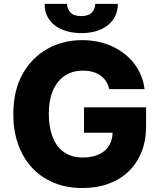

<svg xmlns="http://www.w3.org/2000/svg" viewBox="-20 -940 807 970"><path d="M47.2 -362.6Q47.2 -481.5 93.8 -565.3Q117.2 -607.6 149.1 -639.7Q181.1 -671.9 219.8 -693.5Q258.5 -715.2 302.7 -726.2Q346.9 -737.2 394.9 -737.2Q478 -737.2 547.2 -705.6Q581.3 -690 609.4 -667.8Q637.4 -645.6 658.4 -618.1Q679.3 -590.6 692.6 -558.2Q706 -525.9 710.2 -489.7H532.3Q520.6 -535.5 486.7 -559.3Q452.8 -583.1 398.4 -583.1Q319.6 -583.1 273.1 -525.9Q226.6 -468.8 226.6 -364.7Q226.6 -336.6 230.3 -309.3Q234 -282 242.4 -257.5Q250.7 -233 264 -212.2Q277.3 -191.4 296.5 -176.3Q315.7 -161.2 340.9 -152.7Q366.1 -144.2 398.4 -144.2Q434.3 -144.2 461.8 -153.1Q489.3 -161.9 508.5 -178.1Q527.7 -194.2 537.8 -217.5Q547.9 -240.8 548.7 -269.5H404.5V-397.7H718V-301.5Q718 -230.1 695.1 -172.6Q672.2 -115.1 630.1 -74.4Q588.1 -33.7 528.8 -11.9Q469.5 9.9 397 9.9Q315 9.9 250 -17.6Q185 -45.1 140.1 -94.5Q95.2 -143.8 71.2 -212.2Q47.2 -280.5 47.2 -362.6ZM205.6 -920.5H318.9Q318.5 -897 334.9 -877.8Q351.6 -858.7 390.3 -858.7Q427.9 -858.7 444.6 -877.5Q460.9 -896 461.3 -920.5H575.6Q574.9 -853.7 525.6 -813.2Q475.5 -772.7 390.3 -772.7Q355.8 -772.7 322.4 -781.1Q289.1 -789.4 263 -807.4Q236.9 -825.3 221.1 -853.2Q205.3 -881 205.6 -920.5Z"/></svg>

Font: Inter P Extra Bold
Style: Regular
Weight: 800
Designer: Rasmus Andersson
Foundry: rsms
Version: Version 3.018;git-588b23468